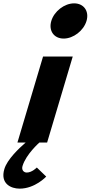

<svg xmlns="http://www.w3.org/2000/svg" viewBox="-44 -850 540 1145"><path d="M398.1 -830C340.1 -830 279.1 -783 261.9 -725C244.6 -667 277.6 -620 335.6 -620C393.6 -620 454.6 -667 471.9 -725C489.1 -783 456.1 -830 398.1 -830ZM-18 158C-1.1 101 68.6 35 109 0H60L212.8 -513H389.8L237 0H191C191 0 111.2 70 90.3 140C82.9 165 98.7 179 115.7 179C146.7 179 175.6 149 175.6 149L231.6 203C231.6 203 165.1 275 73.1 275C21.1 275 -44 245 -18 158Z"/></svg>

Font: Hussar
Style: BdOblThree
Weight: 700
Foundry: Cannot Into Space Fonts
Version: Version 2.00